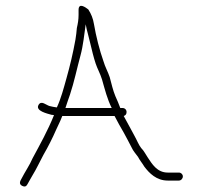

<svg xmlns="http://www.w3.org/2000/svg" viewBox="-20 -647 710 672"><path d="M620 -29.5C620 -37 613.7 -43 606 -43H567C529.7 -43 512.1 -73.3 497 -96L487 -112C483 -118.7 478.7 -124.3 474 -129C465.5 -139.6 458.8 -157.3 451 -171L437 -197C429 -211.9 421.1 -226.5 413 -241C419.7 -243 423 -247.7 423 -255C423 -262.9 416.9 -269 409 -269H401C397 -280.9 388.9 -299 384 -310C375.6 -329.7 370.1 -354.1 364 -377C357.7 -395.9 347.7 -413.1 342 -433C328.8 -470.1 315.8 -521.1 309 -562C305.5 -582.8 299.4 -597.9 289 -614C280.3 -620.6 255 -639.8 255 -612V-595C255 -577.8 252.5 -564.5 249 -549L247 -529C246.3 -522.3 245.3 -515.3 244 -508C235.2 -459.5 225.3 -418.1 212.5 -372.5C202.6 -337.3 193.9 -303.3 179 -271C168.4 -272.5 163.4 -273.4 153 -276C141.1 -279.4 124.6 -296.5 115 -280C102.5 -258.6 146.1 -249.3 161 -245C163.7 -245 166.3 -244.7 169 -244C147.7 -190.8 119.8 -140.9 94 -93C84.5 -70.1 66.4 -43.8 56 -23C50.6 -13.6 44.7 -3.1 57.5 3.5C65.8 7.8 72 6 76 -2C81.6 -13.1 85.2 -17.4 93 -32C108.1 -56.5 118 -79 132 -105C148 -132.4 163.8 -163.7 177 -194L191 -224C193 -229.3 195.3 -235 198 -241H381C391 -221 401.5 -203.1 413 -183L427 -157C431.7 -148.3 436 -140 440 -132C447 -116.9 454.4 -110.1 463 -98C468.9 -86.2 479 -74.6 485 -64C502.3 -40.9 527.6 -15 567 -15H606C613.7 -15 620 -22 620 -29.5ZM209 -269C213.4 -283.7 220.5 -302.5 225 -316C239.5 -359.6 249.6 -408.5 262 -454C270.8 -486.2 275 -527 280 -562C280.4 -560.1 281 -558.5 281 -557C282.3 -549 284.3 -540.3 287 -531L296 -495C302.1 -469.4 307.5 -446.5 315 -424C320.7 -406.9 330.8 -389.2 337 -369C347.3 -332.9 355.4 -300.2 371 -269Z"/></svg>

Font: HoneyBee
Style: XLit
Weight: 200
Foundry: Cannot Into Space Fonts
Version: Version 0.89